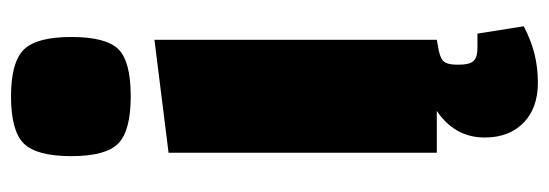

<svg xmlns="http://www.w3.org/2000/svg" viewBox="-336 -458 973 340"><g transform="rotate(-90 150.0 -287.5)"><path d="M50 -475 250 -500V0H50ZM150 -542Q89 -542 66.5 -564Q44 -586 44 -647Q44 -709 66.5 -731.5Q89 -754 150 -754Q210 -754 232.5 -731.5Q255 -709 255 -647Q255 -586 233.5 -564Q212 -542 150 -542ZM174 179Q129 179 103 153.5Q77 128 77 85Q77 35 118.5 4Q160 -27 240 -37L250 0L239 2Q219 5 212.5 11.5Q206 18 206 35V40Q206 58 212.5 65Q219 72 236 72H261L274 154Q249 167 225 173Q201 179 174 179Z"/></g></svg>

Font: Changa ExtraBold
Style: Regular
Weight: 800
Designer: Eduardo Rodriguez Tunni
Foundry: Eduardo Rodriguez Tunni
Version: Version 3.002; ttfautohint (v1.8.2)